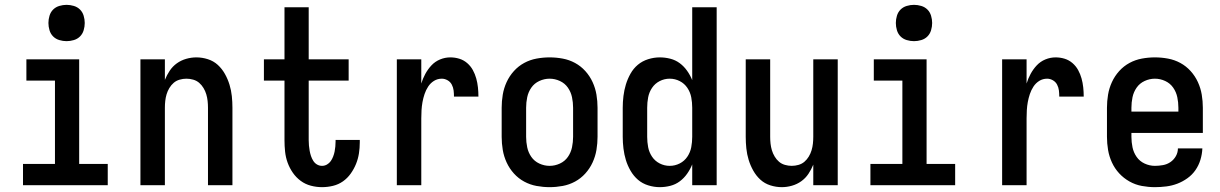

<svg xmlns="http://www.w3.org/2000/svg" viewBox="-20 -765 5040 793"><path d="M75 0V-88H207V-432H89V-520H307V-88H425V0ZM255 -595Q240 -595 225 -599.5Q210 -604 199.5 -614.5Q189 -625 184.5 -640Q180 -655 180 -670Q180 -685 184.5 -700Q189 -715 199.5 -725.5Q210 -736 225 -740.5Q240 -745 255 -745Q270 -745 285 -740.5Q300 -736 310.5 -725.5Q321 -715 325.5 -700Q330 -685 330 -670Q330 -655 325.5 -640Q321 -625 310.5 -614.5Q300 -604 285 -599.5Q270 -595 255 -595Z M560 0V-520H661V-435Q669 -455 681 -473Q693 -491 710.5 -503.5Q728 -516 749 -522Q770 -528 791 -528Q815 -528 838.5 -520.5Q862 -513 879.5 -497Q897 -481 909 -459.5Q921 -438 928 -415Q935 -392 937.5 -368Q940 -344 940 -320V0H839V-320Q839 -334 837.5 -348Q836 -362 832 -375.5Q828 -389 820.5 -401.5Q813 -414 802.5 -423Q792 -432 778 -436Q764 -440 750 -440Q736 -440 722 -436Q708 -432 697.5 -423Q687 -414 679.5 -401.5Q672 -389 668 -375.5Q664 -362 662.5 -348Q661 -334 661 -320V0Z M1310 8Q1287 8 1264 2Q1241 -4 1222 -18Q1203 -32 1189.5 -51.5Q1176 -71 1168 -93Q1160 -115 1157.5 -138.5Q1155 -162 1155 -186V-432H1070V-520H1155V-735H1255V-520H1420V-432H1255V-186Q1255 -175 1256 -164Q1257 -153 1259 -142Q1261 -131 1264.5 -120.5Q1268 -110 1274 -100.5Q1280 -91 1289.5 -85.5Q1299 -80 1310 -80Q1321 -80 1330.5 -85.5Q1340 -91 1346 -99.5Q1352 -108 1356 -118.5Q1360 -129 1362 -139Q1364 -149 1365 -160Q1366 -171 1366 -181V-187H1466V-177Q1466 -154 1462.5 -131.5Q1459 -109 1450.5 -88Q1442 -67 1428.5 -48Q1415 -29 1396.5 -16Q1378 -3 1355.5 2.5Q1333 8 1310 8Z M1619 0V-520H1720V-420Q1726 -440 1736.5 -459.5Q1747 -479 1762 -495Q1777 -511 1797.5 -519.5Q1818 -528 1840 -528Q1859 -528 1877 -522.5Q1895 -517 1909.5 -504.5Q1924 -492 1933 -475.5Q1942 -459 1947 -441Q1952 -423 1954 -404Q1956 -385 1956 -366H1855Q1855 -379 1853.5 -391.5Q1852 -404 1846 -415.5Q1840 -427 1828.5 -433.5Q1817 -440 1805 -440Q1787 -440 1772.5 -431Q1758 -422 1748.5 -407.5Q1739 -393 1733.5 -376.5Q1728 -360 1725 -343.5Q1722 -327 1721 -310Q1720 -293 1720 -276V0Z M2250 8Q2223 8 2196 3Q2169 -2 2145 -15Q2121 -28 2102.5 -48.5Q2084 -69 2072.5 -94Q2061 -119 2056.5 -146Q2052 -173 2052 -200V-320Q2052 -347 2056.5 -374Q2061 -401 2072.5 -426Q2084 -451 2102.5 -471.5Q2121 -492 2145 -505Q2169 -518 2196 -523Q2223 -528 2250 -528Q2277 -528 2304 -523Q2331 -518 2355 -505Q2379 -492 2397.5 -471.5Q2416 -451 2427.5 -426Q2439 -401 2443.5 -374Q2448 -347 2448 -320V-200Q2448 -173 2443.5 -146Q2439 -119 2427.5 -94Q2416 -69 2397.5 -48.5Q2379 -28 2355 -15Q2331 -2 2304 3Q2277 8 2250 8ZM2250 -80Q2272 -80 2292.5 -89.5Q2313 -99 2325.5 -117Q2338 -135 2342.5 -156.5Q2347 -178 2347 -200V-320Q2347 -342 2342.5 -363.5Q2338 -385 2325.5 -403Q2313 -421 2292.5 -430.5Q2272 -440 2250 -440Q2228 -440 2207.5 -430.5Q2187 -421 2174.5 -403Q2162 -385 2157.5 -363.5Q2153 -342 2153 -320V-200Q2153 -178 2157.5 -156.5Q2162 -135 2174.5 -117Q2187 -99 2207.5 -89.5Q2228 -80 2250 -80Z M2705 8Q2681 8 2657 0.5Q2633 -7 2615 -22.5Q2597 -38 2584.5 -59.5Q2572 -81 2565 -104Q2558 -127 2555 -151.5Q2552 -176 2552 -200V-320Q2552 -344 2555 -368.5Q2558 -393 2565 -416Q2572 -439 2584 -460.5Q2596 -482 2614.5 -497.5Q2633 -513 2657 -520.5Q2681 -528 2705 -528Q2727 -528 2748.5 -522.5Q2770 -517 2787.5 -504Q2805 -491 2818 -472.5Q2831 -454 2839 -434V-735H2940V0H2839V-86Q2831 -66 2818 -47.5Q2805 -29 2787.5 -16Q2770 -3 2748.5 2.5Q2727 8 2705 8ZM2746 -80Q2768 -80 2787.5 -90Q2807 -100 2819 -118Q2831 -136 2835 -157Q2839 -178 2839 -200V-320Q2839 -342 2835 -363Q2831 -384 2819 -402Q2807 -420 2787.5 -430Q2768 -440 2746 -440Q2724 -440 2704.5 -430Q2685 -420 2673 -402Q2661 -384 2657 -363Q2653 -342 2653 -320V-200Q2653 -178 2657 -157Q2661 -136 2673 -118Q2685 -100 2704.5 -90Q2724 -80 2746 -80Z M3209 8Q3185 8 3161.5 0.5Q3138 -7 3120.5 -23Q3103 -39 3091 -60.5Q3079 -82 3072 -105Q3065 -128 3062.5 -152Q3060 -176 3060 -200V-520H3161V-200Q3161 -186 3162.5 -172Q3164 -158 3168 -144.5Q3172 -131 3179.5 -118.5Q3187 -106 3197.5 -97Q3208 -88 3222 -84Q3236 -80 3250 -80Q3264 -80 3278 -84Q3292 -88 3302.5 -97Q3313 -106 3320.5 -118.5Q3328 -131 3332 -144.5Q3336 -158 3337.5 -172Q3339 -186 3339 -200V-520H3440V0H3339V-85Q3331 -65 3319 -47Q3307 -29 3289.5 -16.5Q3272 -4 3251 2Q3230 8 3209 8Z M3575 0V-88H3707V-432H3589V-520H3807V-88H3925V0ZM3755 -595Q3740 -595 3725 -599.5Q3710 -604 3699.5 -614.5Q3689 -625 3684.5 -640Q3680 -655 3680 -670Q3680 -685 3684.5 -700Q3689 -715 3699.5 -725.5Q3710 -736 3725 -740.5Q3740 -745 3755 -745Q3770 -745 3785 -740.5Q3800 -736 3810.5 -725.5Q3821 -715 3825.5 -700Q3830 -685 3830 -670Q3830 -655 3825.5 -640Q3821 -625 3810.5 -614.5Q3800 -604 3785 -599.5Q3770 -595 3755 -595Z M4119 0V-520H4220V-420Q4226 -440 4236.5 -459.5Q4247 -479 4262 -495Q4277 -511 4297.5 -519.5Q4318 -528 4340 -528Q4359 -528 4377 -522.5Q4395 -517 4409.5 -504.5Q4424 -492 4433 -475.5Q4442 -459 4447 -441Q4452 -423 4454 -404Q4456 -385 4456 -366H4355Q4355 -379 4353.5 -391.5Q4352 -404 4346 -415.5Q4340 -427 4328.5 -433.5Q4317 -440 4305 -440Q4287 -440 4272.5 -431Q4258 -422 4248.5 -407.5Q4239 -393 4233.5 -376.5Q4228 -360 4225 -343.5Q4222 -327 4221 -310Q4220 -293 4220 -276V0Z M4750 8Q4723 8 4696 3Q4669 -2 4645 -15.5Q4621 -29 4602.5 -49Q4584 -69 4572.5 -94Q4561 -119 4556.5 -146Q4552 -173 4552 -200V-320Q4552 -347 4556.5 -374Q4561 -401 4572.5 -426Q4584 -451 4602.5 -471.5Q4621 -492 4645 -505Q4669 -518 4696 -523Q4723 -528 4750 -528Q4777 -528 4804 -523Q4831 -518 4855 -505Q4879 -492 4897.5 -471.5Q4916 -451 4927.5 -426Q4939 -401 4943.5 -374Q4948 -347 4948 -320V-216H4653V-200Q4653 -178 4657.5 -156.5Q4662 -135 4674.5 -117Q4687 -99 4707.5 -89.5Q4728 -80 4750 -80Q4766 -80 4783 -83Q4800 -86 4814 -95.5Q4828 -105 4836.5 -120Q4845 -135 4845 -152H4946Q4945 -128 4938 -105Q4931 -82 4917.5 -62.5Q4904 -43 4884.5 -29Q4865 -15 4843 -6.5Q4821 2 4797 5Q4773 8 4750 8ZM4847 -304V-320Q4847 -342 4842.5 -363.5Q4838 -385 4825.5 -403Q4813 -421 4792.5 -430.5Q4772 -440 4750 -440Q4728 -440 4707.5 -430.5Q4687 -421 4674.5 -403Q4662 -385 4657.5 -363.5Q4653 -342 4653 -320V-304Z"/></svg>

Font: Iosevka Term Semibold
Style: Regular
Weight: 600
Monospace: yes
Designer: Belleve Invis
Foundry: Belleve Invis
Version: Version 31.4.0